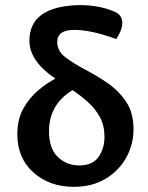

<svg xmlns="http://www.w3.org/2000/svg" viewBox="-20 -725 579 752"><path d="M269 6.8Q174.3 6.8 111.1 -49.3Q47.9 -105.5 47.9 -199.2Q47.9 -257.8 71.5 -300Q95.2 -342.3 129.2 -370.8Q163.1 -399.4 196.8 -417Q95.2 -485.8 95.2 -565.4Q95.2 -700.7 291 -705.1Q368.7 -705.1 427.7 -679.7Q459 -666.5 459 -635.3Q459 -607.9 435.1 -571.8Q338.9 -607.9 270 -607.9Q204.1 -607.9 204.1 -560.1Q204.1 -524.9 236.8 -500.2Q269.5 -475.6 314.7 -451.9Q359.9 -428.2 402.3 -398.9Q444.8 -369.6 473.9 -326.7Q502.9 -283.7 502.9 -219.2Q502.9 -159.2 474.4 -107.7Q445.8 -56.2 393.3 -24.7Q340.8 6.8 269 6.8ZM290 -77.1Q343.3 -77.1 366.2 -110.6Q389.2 -144 389.2 -189Q389.2 -232.9 371.6 -265.6Q354 -298.3 325.7 -324Q297.4 -349.6 264.2 -372.1Q171.9 -315.9 171.9 -210.9Q171.9 -143.6 206.3 -110.4Q240.7 -77.1 290 -77.1Z"/></svg>

Font: ALMAS
Style: Bold
Weight: 700
Designer: ALMAS Font/ by Husham Jawad Kadhim, derived from the Bainsely font by/ Paul James MIller
Foundry: High-Logic / Made with FontCreator
Version: Version 1.411;September 19, 2021;FontCreator 14.0.0.2814 32-